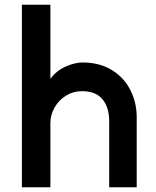

<svg xmlns="http://www.w3.org/2000/svg" viewBox="-20 -774 657 807"><path d="M324.4 -390.8Q287.8 -390.8 257.4 -372Q227 -353.2 209.4 -322.3Q191.8 -291.4 191.8 -256.4V13.2H72V-754H191.8V-442.4Q216 -476.2 255.1 -493.8Q294.2 -511.4 326.8 -511.4Q398 -511.4 449.5 -480Q501 -448.6 527.8 -395.8Q554.6 -343 554.6 -280.4V13.2H439V-264.4Q439 -321.8 411.2 -356.3Q383.4 -390.8 324.4 -390.8Z"/></svg>

Font: SUIT Variable
Style: Regular
Weight: 400
Designer: Sunn Youn; Korean Glyphs from Source Han Sans (Sandoll Communications; Soo-young Jang, Joo-yeon Kang)
Foundry: Sunn
Version: Version 1.150;FEAKit 1.0